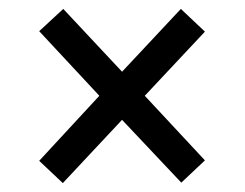

<svg xmlns="http://www.w3.org/2000/svg" viewBox="-20 -574 550 431"><path d="M121 -163 68 -213 203 -359 68 -504 122 -554 254 -413 386 -554 440 -503 305 -359 440 -214 387 -164 254 -305Z"/></svg>

Font: Noto Serif SemiCondensed Extra
Style: Regular
Weight: 800
Width: 4
Designer: Monotype Design Team
Foundry: Monotype Imaging Inc.
Version: Version 1.002